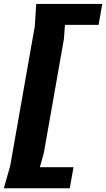

<svg xmlns="http://www.w3.org/2000/svg" viewBox="-31 -780 552 999"><path d="M150 -643.5 157.5 -759.5H501L482 -650.5H307L301.5 -576.5L197 16L176.5 90H351.5L332 199.5H-11L22 83.5Z"/></svg>

Font: B612
Style: Bold Italic
Weight: 700
Italic angle: -10°
Designer: Nicolas Chauveau, Thomas Paillot, Jonathan Favre-Lamarine, Jean-Luc Vinot
Foundry: AIRBUS
Version: Version 1.008